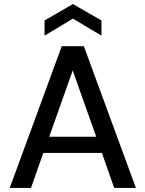

<svg xmlns="http://www.w3.org/2000/svg" viewBox="-20 -928 718 948"><path d="M28 0 285 -700H394L651 0H544L483 -173H194L133 0ZM339 -580 223 -253H455ZM200 -752V-827L340 -908L481 -827V-752L340 -836Z"/></svg>

Font: DM Sans Medium
Style: Regular
Weight: 500
Designer: Colophon Foundry, Jonny Pinhorn
Foundry: Colophon Foundry
Version: Version 4.004; ttfautohint (v1.8.4.7-5d5b)